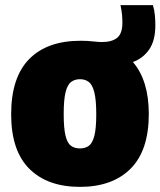

<svg xmlns="http://www.w3.org/2000/svg" viewBox="-20 -718 626 749"><path d="M292 11Q165 11 94.2 -59.8Q23.5 -130.5 23.5 -272Q23.5 -416 93.8 -487.5Q164 -559 294.5 -559Q320.5 -559 342.5 -556.5Q364.5 -554 378 -554Q416.5 -554 437 -570.5Q457.5 -587 457.5 -629.5Q457.5 -643.5 456 -660.2Q454.5 -677 450 -698H576.5Q582.5 -678 584.2 -658.2Q586 -638.5 586 -619Q586 -560.5 562.5 -525.8Q539 -491 498.5 -476Q560.5 -404 560.5 -273.5Q560.5 -131 489.5 -60Q418.5 11 292 11ZM292 -139Q313 -139 327 -149.5Q341 -160 348.2 -188.8Q355.5 -217.5 355.5 -272Q355.5 -328 348 -357.8Q340.5 -387.5 326.5 -398.2Q312.5 -409 292 -409Q271.5 -409 257.2 -398.2Q243 -387.5 235.8 -358.2Q228.5 -329 228.5 -273.5Q228.5 -218 235.5 -189Q242.5 -160 256.5 -149.5Q270.5 -139 292 -139Z"/></svg>

Font: Encode Sans SmCnd Black
Style: Regular
Weight: 900
Width: 4
Designer: Multiple Designers
Foundry: Impallari Type
Version: Version 3.002; ttfautohint (v1.8.3) -l 8 -r 50 -G 200 -x 14 